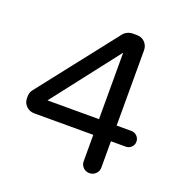

<svg xmlns="http://www.w3.org/2000/svg" viewBox="-128 -815 884 931"><g transform="rotate(20 314.0 -349.0)"><path d="M433 5Q414 5 401 -8Q388 -21 388 -40V-176H83Q59 -176 42 -192.5Q25 -209 25 -233V-242Q25 -263 37 -278L351 -679Q359 -690 372.5 -696.5Q386 -703 401 -703H421Q447 -703 463 -686Q479 -669 479 -645V-257H555Q572 -257 584 -245Q596 -233 596 -216Q596 -199 584 -187.5Q572 -176 555 -176H479V-40Q479 -21 465.5 -8Q452 5 433 5ZM122 -257H388V-600Z"/></g></svg>

Font: Varela Round
Style: Regular
Weight: 400
Designer: Joe Prince, Avraham Cornfeld
Foundry: Joe Prince, Avraham Cornfeld
Version: Version 3.010; ttfautohint (v1.8.4.7-5d5b)